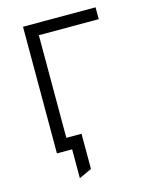

<svg xmlns="http://www.w3.org/2000/svg" viewBox="-126 -782 813 1025"><g transform="rotate(-15 280.5 -270.0)"><path d="M102 0V-700H503V-634.5H172V-67.5H256V127L186 159.5V0Z"/></g></svg>

Font: Overpass Light
Style: Regular
Weight: 300
Designer: Delve Withrington, Dave Bailey, Thomas Jockin
Foundry: Delve Fonts LLC
Version: Version 4.000; ttfautohint (v1.8.3)